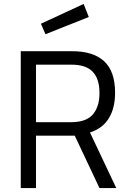

<svg xmlns="http://www.w3.org/2000/svg" viewBox="-20 -951 656 971"><path d="M210 -778 429 -865 403 -931 187 -831ZM483 -482Q483 -553 448 -589Q414 -624 341 -624H162V-333H342Q419 -334 452 -375Q484 -416 483 -482ZM162 0H85V-692H341Q450 -693 506 -642Q562 -591 562 -482Q562 -405 531 -354Q500 -302 435 -281L568 0H483L358 -265H162Z"/></svg>

Font: RazerF5
Style: Regular
Weight: 400
Foundry: Razer Inc.
Version: Version 2